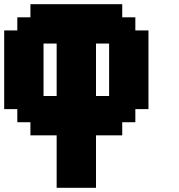

<svg xmlns="http://www.w3.org/2000/svg" viewBox="-20 -895 852 915"><path d="M250 0H437.5V-250H562.5V-312.5H625V-375H687.5V-750H625V-812.5H562.5V-875H125V-812.5H62.5V-750H0V-375H62.5V-312.5H125V-250H250ZM500 -437.5H437.5V-687.5H500ZM250 -437.5H187.5V-687.5H250Z"/></svg>

Font: Faithful 32x
Style: Semibold
Weight: 400
Foundry: Faithful Resource Pack
Version: Version 1.0; January 27, 2023